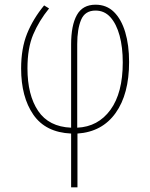

<svg xmlns="http://www.w3.org/2000/svg" viewBox="-20 -558 640 818"><path d="M283 11Q174 6 122 -69.5Q70 -145 70 -266Q70 -352 95.5 -415Q121 -478 168 -535L189 -522Q146 -469 121.5 -411Q97 -353 97 -267Q97 -153 142.5 -85.5Q188 -18 283 -14V-369Q283 -450 307.5 -494Q332 -538 387 -538Q434 -538 465.5 -507Q497 -476 513.5 -421Q530 -366 530 -294Q530 -157 472.5 -76.5Q415 4 310 11V240H283ZM309 -14Q398 -18 450.5 -90Q503 -162 503 -292Q503 -357 489.5 -406.5Q476 -456 450.5 -484.5Q425 -513 387 -513Q342 -513 325.5 -473.5Q309 -434 309 -370Z"/></svg>

Font: Noto Sans Mono Thin
Style: Regular
Weight: 100
Designer: Monotype Design Team
Foundry: Monotype Imaging Inc.
Version: Version 2.014